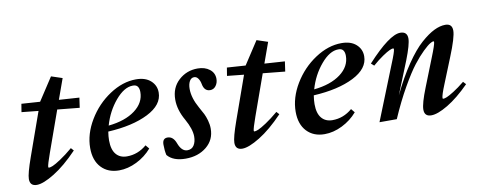

<svg xmlns="http://www.w3.org/2000/svg" viewBox="-51 -734 2413 965"><g transform="rotate(-10 1155.5 -251.5)"><path d="M72.8 11.2Q37.6 11.2 37.6 -24.4Q37.6 -51.3 66.4 -132.3L145 -353.5L59.6 -362.3L66.4 -403.8L160.6 -397.5L161.1 -397.9L236.8 -513.7L293 -495.1L255.4 -390.6L358.9 -383.8L351.6 -333L238.8 -344.2L164.6 -136.2Q144 -78.6 144 -67.4Q144 -63.5 147.9 -63.5Q154.3 -63.5 167.5 -68.8Q180.7 -74.2 209.2 -93Q237.8 -111.8 272.5 -141.1L285.2 -127Q220.7 -59.6 163.1 -24.2Q105.5 11.2 72.8 11.2Z M492.7 11.2Q436 11.2 402.1 -24.9Q368.2 -61 368.2 -124.5Q368.2 -195.8 410.4 -266.1Q452.6 -336.4 519.5 -380.6Q586.4 -424.8 654.3 -424.8Q702.1 -424.8 729 -400.6Q755.9 -376.5 755.9 -340.3Q755.9 -276.9 676.8 -237.1Q597.7 -197.3 472.2 -190.4Q468.3 -166 468.3 -146Q468.3 -98.6 488.3 -75Q508.3 -51.3 543.5 -51.3Q599.6 -51.3 644.5 -89.8L660.2 -70.8Q628.4 -33.7 583 -11.2Q537.6 11.2 492.7 11.2ZM633.3 -396.5Q589.4 -396.5 544.4 -343.3Q499.5 -290 479.5 -219.7Q564.9 -228.5 615.2 -266.1Q665.5 -303.7 665.5 -358.4Q665.5 -376.5 658 -386.7Q650.4 -397 633.3 -396.5Z M739.3 -23.9Q733.9 -47.4 733.9 -77.6Q733.9 -109.4 759.8 -109.4Q789.1 -109.4 802.7 -71.8Q818.8 -28.8 848.1 -28.8Q870.6 -28.8 881.8 -46.6Q893.1 -64.5 893.1 -91.3Q893.1 -128.9 863.3 -182.1Q831.5 -237.3 831.5 -289.6Q831.5 -350.6 872.1 -387.7Q912.6 -424.8 968.8 -424.8Q1005.9 -424.8 1029.8 -406.2Q1053.7 -387.7 1053.7 -357.4Q1053.7 -336.9 1042.5 -321.8Q1031.2 -306.6 1013.2 -306.6Q982.9 -306.6 976.1 -344.7Q973.1 -361.3 964.8 -373Q956.5 -384.8 944.3 -384.8Q929.2 -384.8 920.7 -369.6Q912.1 -354.5 912.1 -330.1Q912.1 -284.2 942.4 -230.5Q956.1 -206.5 962.9 -192.9Q969.7 -179.2 975.8 -158Q981.9 -136.7 981.9 -115.7Q981.9 -58.6 939.2 -23.7Q896.5 11.2 832.5 11.2Q768.6 11.2 739.3 -23.9Z M1121.6 11.2Q1086.4 11.2 1086.4 -24.4Q1086.4 -51.3 1115.2 -132.3L1193.8 -353.5L1108.4 -362.3L1115.2 -403.8L1209.5 -397.5L1210 -397.9L1285.6 -513.7L1341.8 -495.1L1304.2 -390.6L1407.7 -383.8L1400.4 -333L1287.6 -344.2L1213.4 -136.2Q1192.9 -78.6 1192.9 -67.4Q1192.9 -63.5 1196.8 -63.5Q1203.1 -63.5 1216.3 -68.8Q1229.5 -74.2 1258.1 -93Q1286.6 -111.8 1321.3 -141.1L1334 -127Q1269.5 -59.6 1211.9 -24.2Q1154.3 11.2 1121.6 11.2Z M1541.5 11.2Q1484.9 11.2 1450.9 -24.9Q1417 -61 1417 -124.5Q1417 -195.8 1459.2 -266.1Q1501.5 -336.4 1568.4 -380.6Q1635.3 -424.8 1703.1 -424.8Q1751 -424.8 1777.8 -400.6Q1804.7 -376.5 1804.7 -340.3Q1804.7 -276.9 1725.6 -237.1Q1646.5 -197.3 1521 -190.4Q1517.1 -166 1517.1 -146Q1517.1 -98.6 1537.1 -75Q1557.1 -51.3 1592.3 -51.3Q1648.4 -51.3 1693.4 -89.8L1709 -70.8Q1677.2 -33.7 1631.8 -11.2Q1586.4 11.2 1541.5 11.2ZM1682.1 -396.5Q1638.2 -396.5 1593.3 -343.3Q1548.3 -290 1528.3 -219.7Q1613.8 -228.5 1664.1 -266.1Q1714.4 -303.7 1714.4 -358.4Q1714.4 -376.5 1706.8 -386.7Q1699.2 -397 1682.1 -396.5Z M1822.8 0 1933.6 -277.3Q1958 -336.4 1958 -349.1Q1958 -353.5 1954.1 -353.5Q1948.2 -353.5 1936 -348.1Q1923.8 -342.8 1899.2 -326.2Q1874.5 -309.6 1846.2 -284.7L1831.5 -297.9Q1947.8 -424.8 2003.4 -424.8Q2039.1 -424.8 2039.1 -389.2Q2039.1 -359.4 2009.3 -283.2L1941.9 -115.7Q1983.4 -202.1 2026.6 -265.4Q2069.8 -328.6 2107.4 -361.8Q2145 -395 2175.8 -409.9Q2206.5 -424.8 2233.4 -424.8Q2268.1 -424.8 2268.1 -389.2Q2268.1 -355.5 2229.5 -260.7L2177.7 -132.3Q2155.8 -79.1 2155.8 -64.5Q2155.8 -60.5 2159.7 -60.5Q2166 -60.5 2177.7 -65.2Q2189.5 -69.8 2214.8 -85.7Q2240.2 -101.6 2271.5 -127L2284.7 -112.8Q2224.6 -52.2 2171.4 -20.5Q2118.2 11.2 2085.9 11.2Q2050.8 11.2 2050.8 -23.9Q2050.8 -54.7 2081.5 -131.8L2137.7 -273.9Q2163.1 -336.9 2163.1 -349.6Q2163.1 -353.5 2159.2 -353.5Q2154.8 -353.5 2142.6 -346.4Q2130.4 -339.4 2105.7 -315.7Q2081.1 -292 2053 -255.9Q2024.9 -219.7 1986.6 -152.6Q1948.2 -85.4 1911.1 0Z"/></g></svg>

Font: Elstob 18pt SemiBold
Style: Italic
Weight: 600
Italic angle: -20°
Designer: Peter S. Baker
Version: Version 1.015